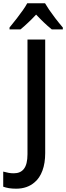

<svg xmlns="http://www.w3.org/2000/svg" viewBox="-92 -956 405 1175"><path d="M7.3 198.7Q-17.6 198.7 -36.9 195.6Q-56.2 192.4 -72.3 186.5V94.2Q-54.7 99.1 -39.3 101.8Q-23.9 104.5 -7.8 104.5Q33.2 104.5 53.7 78.1Q64.9 64.5 70.6 41.5Q76.2 18.6 76.2 -11.7V-713.9H184.6V-19Q184.6 42.5 167.7 88.1Q150.9 133.8 119.6 159.7Q98.1 178.7 69.6 188.7Q41 198.7 7.3 198.7ZM-33.7 -775.9V-787.6Q-9.8 -816.4 11.2 -843.8Q32.2 -871.1 48.8 -894.8Q65.4 -918.5 74.7 -936H183.6Q193.4 -918.9 209 -896Q224.6 -873 245.6 -845.5Q266.6 -817.9 292.5 -787.6V-775.9H225.1Q207.5 -790 197.5 -799.3Q187.5 -808.6 175.3 -819.8Q168.5 -826.2 156.7 -838.1Q145 -850.1 128.9 -866.7Q112.8 -849.6 102.3 -838.9Q91.8 -828.1 82 -819.3Q69.8 -807.6 56.9 -796.1Q43.9 -784.7 33.2 -775.9Z"/></svg>

Font: Open Sans
Style: Regular
Weight: 600
Width: 3
Foundry: Ascender Corporation
Version: Version 1.000